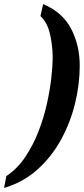

<svg xmlns="http://www.w3.org/2000/svg" viewBox="-61 -787 414 944"><path d="M-30 79Q24 43 63 -15Q102 -73 128.5 -141.5Q155 -210 170 -278.5Q185 -347 191.5 -406Q198 -465 198 -503Q198 -561 185 -618.5Q172 -676 138 -708L151 -767Q246 -727 288.5 -646Q331 -565 331 -464Q331 -373 308 -278.5Q285 -184 238.5 -99.5Q192 -15 122 47.5Q52 110 -41 137Z"/></svg>

Font: Noto Serif ExtraCondensed
Style: Bold Italic
Weight: 700
Width: 2
Italic angle: -12°
Designer: Monotype Design Team
Foundry: Monotype Imaging Inc.
Version: Version 2.013; ttfautohint (v1.8.4.7-5d5b)